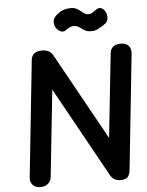

<svg xmlns="http://www.w3.org/2000/svg" viewBox="-76 -1358 1085 1418"><g transform="rotate(-5 466.0 -649.0)"><path d="M163.5 0Q129.5 0 109 -21.8Q88.5 -43.5 92 -75.5L183 -940.5Q186.5 -972.5 206.8 -988.2Q227 -1004 264 -1004Q290.5 -1004 311.2 -994.2Q332 -984.5 345.5 -960L701.5 -317.5L768 -940.5Q771.5 -973.5 794 -988.8Q816.5 -1004 848.5 -1004Q887 -1004 906.2 -981.5Q925.5 -959 921.5 -922L831 -62.5Q828.5 -38 814.5 -19Q800.5 0 760.5 0Q732.5 0 714 -11.2Q695.5 -22.5 684 -43L315 -709.5L246.5 -65Q244 -39 222.8 -19.5Q201.5 0 163.5 0ZM636.5 -1114.5Q608 -1114.5 589.5 -1126.8Q571 -1139 553.5 -1151.2Q536 -1163.5 509.5 -1163.5Q498.5 -1163.5 485.2 -1158Q472 -1152.5 454.5 -1139Q438 -1126 418.5 -1131.8Q399 -1137.5 384.8 -1156Q370.5 -1174.5 369 -1199Q367 -1222.5 379.8 -1239.2Q392.5 -1256 414.5 -1271.5Q430 -1282.5 452.5 -1290Q475 -1297.5 502.5 -1297.5Q527.5 -1297.5 544.2 -1289Q561 -1280.5 574 -1269.5Q587 -1258.5 600 -1250Q613 -1241.5 631 -1241.5Q647.5 -1241.5 659.2 -1249.8Q671 -1258 691.5 -1271.5Q710 -1284 727 -1277Q744 -1270 755 -1251.8Q766 -1233.5 767 -1212Q768 -1189 759 -1175Q750 -1161 726 -1146.5Q710.5 -1137 690.2 -1125.8Q670 -1114.5 636.5 -1114.5Z"/></g></svg>

Font: Edu NSW ACT Hand
Style: Regular
Weight: 400
Designer: Tina and Corey Anderson, Eben Sorkin, Mirko Velimirovic
Foundry: Sorkin Type Co.
Version: Version 2.000